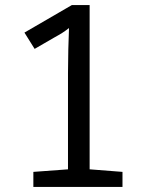

<svg xmlns="http://www.w3.org/2000/svg" viewBox="-20 -734 570 754"><path d="M111 0H461V-59L333 -69H332V-714H262L76 -606L116 -542L192 -586C219 -601 231 -608 251 -624C249 -580 247 -503 247 -447V-69L111 -59Z"/></svg>

Font: Noto Sans Mono Condensed
Style: Regular
Weight: 400
Width: 3
Designer: Monotype Design Team
Foundry: Monotype Imaging Inc.
Version: Version 2.014